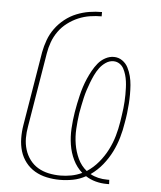

<svg xmlns="http://www.w3.org/2000/svg" viewBox="-53 -789 707 844"><g transform="rotate(5 300.0 -367.5)"><path d="M449 8Q424 8 400 1.5Q376 -5 356 -18Q329 -3 300 2.5Q271 8 242 8Q213 8 184.5 2Q156 -4 132 -18Q108 -32 91 -54Q74 -76 66 -102.5Q58 -129 57.5 -158.5Q57 -188 62 -218L116 -544Q121 -571 131 -598.5Q141 -626 158.5 -650Q176 -674 200 -693Q224 -712 251.5 -723Q279 -734 307 -738.5Q335 -743 363 -743V-724Q338 -724 312 -720Q286 -716 261 -705.5Q236 -695 213.5 -678Q191 -661 175 -638.5Q159 -616 150 -591Q141 -566 137 -541L83 -215Q78 -188 78 -162Q78 -136 85.5 -111.5Q93 -87 108 -67Q123 -47 144 -34.5Q165 -22 190.5 -16.5Q216 -11 243 -11Q266 -11 290.5 -15.5Q315 -20 338 -31Q313 -53 298 -84Q283 -115 277.5 -150Q272 -185 274 -221Q276 -257 282 -294Q285 -313 289 -332Q293 -351 297.5 -370Q302 -389 308 -407.5Q314 -426 322 -444.5Q330 -463 340 -481Q350 -499 363 -515Q376 -531 394.5 -541Q413 -551 432 -551Q453 -551 469.5 -539.5Q486 -528 495 -510.5Q504 -493 509 -473.5Q514 -454 515.5 -434Q517 -414 517 -393Q517 -372 515.5 -351Q514 -330 511.5 -309Q509 -288 505 -267Q500 -234 490.5 -201Q481 -168 465.5 -137Q450 -106 427.5 -78Q405 -50 375 -29Q391 -20 410 -15.5Q429 -11 450 -11Q452 -11 454 -11Q456 -11 459 -11L460 8Q457 8 454.5 8Q452 8 449 8ZM357 -41Q386 -60 408.5 -87Q431 -114 446.5 -144.5Q462 -175 471 -206.5Q480 -238 485 -270Q487 -285 489.5 -300Q492 -315 493.5 -330Q495 -345 496 -360Q497 -375 497 -390Q497 -405 496.5 -420Q496 -435 494 -449.5Q492 -464 488 -477.5Q484 -491 477.5 -503.5Q471 -516 459 -524Q447 -532 432 -532Q414 -532 398 -521Q382 -510 371 -495Q360 -480 352 -463Q344 -446 337.5 -429Q331 -412 325.5 -395Q320 -378 316 -360.5Q312 -343 308.5 -325.5Q305 -308 302 -291Q297 -256 295 -221.5Q293 -187 298.5 -154Q304 -121 318 -91Q332 -61 357 -41Z"/></g></svg>

Font: Iosevka SS04 Thin Extended
Style: Italic
Weight: 100
Width: 7
Italic angle: -9°
Monospace: yes
Designer: Belleve Invis
Foundry: Belleve Invis
Version: Version 19.0.0; ttfautohint (v1.8.4)